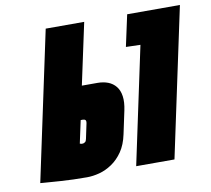

<svg xmlns="http://www.w3.org/2000/svg" viewBox="-79 -789 979 889"><g transform="rotate(-10 411.0 -344.5)"><path d="M542 -552 610 -550 493 0H673L822 -700H574ZM383 -411H310L372 -700H191L42 0Q42 0 54 1Q66 2 87.5 3.5Q109 5 136.5 7Q164 9 196 10Q228 11 260 11Q288 11 318.5 3Q349 -5 378 -24.5Q407 -44 429 -76Q451 -108 461 -156L484 -264Q492 -302 488 -330Q484 -358 469.5 -376Q455 -394 433 -402.5Q411 -411 383 -411ZM286 -165Q285 -161 283.5 -157Q282 -153 279.5 -151Q277 -149 273.5 -147.5Q270 -146 266 -146Q265 -146 263 -146Q261 -146 259.5 -146.5Q258 -147 257 -147.5Q256 -148 255 -148Q254 -148 254 -148L277 -255H288Q291 -255 294 -254Q297 -253 299 -251Q301 -249 301.5 -245.5Q302 -242 301 -236Z"/></g></svg>

Font: Advent Pro Black
Style: Italic
Weight: 900
Italic angle: -12°
Version: Version 3.000